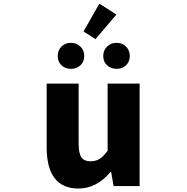

<svg xmlns="http://www.w3.org/2000/svg" viewBox="-20 -1034 1040 1067"><path d="M416 13.7Q239.3 13.7 239.3 -216.8V-569.3H417V-239.3Q417 -181.6 432.1 -159.7Q447.3 -137.7 482.4 -137.7Q511.7 -137.7 533.2 -150.9Q554.7 -164.1 578.1 -196.3V-569.3H755.9V0H611.3L597.7 -78.1H593.8Q516.6 13.7 416 13.7ZM510.7 -816.4 444.3 -859.4 532.2 -1013.7 627 -953.1ZM427.2 -671.4Q406.2 -651.4 374 -651.4Q341.8 -651.4 321.3 -671.4Q300.8 -691.4 300.8 -722.7Q300.8 -753.9 321.3 -774.9Q341.8 -795.9 374 -795.9Q406.2 -795.9 427.2 -774.9Q448.2 -753.9 448.2 -722.7Q448.2 -691.4 427.2 -671.4ZM680.7 -671.4Q660.2 -651.4 627.9 -651.4Q595.7 -651.4 574.7 -671.4Q553.7 -691.4 553.7 -722.7Q553.7 -753.9 574.7 -774.9Q595.7 -795.9 627.9 -795.9Q660.2 -795.9 680.7 -774.9Q701.2 -753.9 701.2 -722.7Q701.2 -691.4 680.7 -671.4Z"/></svg>

Font: GenEi Gothic M Heavy
Style: Regular
Weight: 800
Designer: o_tamon (Modified); [Source Han Sans]
Ryoko NISHIZUKA  (kana & ideographs); Paul D. Hunt (Latin, Greek & Cyrillic); Wenl
Version: Version 1.1a;Original Version 1.004